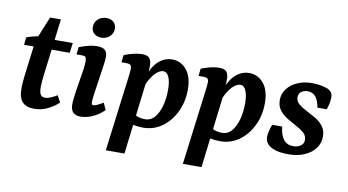

<svg xmlns="http://www.w3.org/2000/svg" viewBox="-77 -791 2094 1156"><g transform="rotate(10 970.5 -212.5)"><path d="M152 9Q106 9 82 -16Q58 -41 58 -99Q58 -121 60.5 -146.5Q63 -172 65 -189L91 -395L154 -549H220L178 -211Q175 -188 173 -165.5Q171 -143 171 -127Q171 -95 179.5 -81.5Q188 -68 207 -68Q223 -68 242 -76Q261 -84 280 -96L302 -55Q280 -33 240.5 -12Q201 9 152 9ZM28 -360 33 -406Q51 -413 76.5 -419.5Q102 -426 129 -428L167 -421H315L307 -360Z M438 7Q376 7 376 -56Q376 -75 379 -99.5Q382 -124 385 -144L406 -276Q408 -292 409 -301.5Q410 -311 410 -321Q410 -348 403.5 -353Q397 -358 382 -358H349L354 -403Q388 -416 414 -422Q440 -428 463 -428Q496 -428 511 -415Q526 -402 526 -374Q526 -363 524.5 -348Q523 -333 521 -321L495 -142Q493 -128 491.5 -114Q490 -100 490 -92Q490 -74 501 -74Q510 -74 524.5 -80.5Q539 -87 561 -100L580 -58Q549 -27 511 -10Q473 7 438 7ZM478 -483Q451 -483 434 -498Q417 -513 417 -538Q417 -566 437.5 -585.5Q458 -605 490 -605Q517 -605 533.5 -589.5Q550 -574 550 -550Q550 -522 529.5 -502.5Q509 -483 478 -483Z M819 7Q787 7 757.5 0.5Q728 -6 705 -15L735 -74Q755 -61 775.5 -53Q796 -45 822 -45Q859 -45 882.5 -74Q906 -103 917.5 -148Q929 -193 929 -243Q929 -293 916.5 -321Q904 -349 882 -349Q859 -349 833.5 -323Q808 -297 787 -249L773 -256Q789 -341 829 -384.5Q869 -428 923 -428Q975 -428 1010.5 -386Q1046 -344 1046 -264Q1046 -190 1016 -128Q986 -66 935 -29.5Q884 7 819 7ZM623 180 681 -276Q683 -287 684.5 -305Q686 -323 686 -331Q686 -346 678.5 -352Q671 -358 657 -358H624L629 -403Q659 -415 688.5 -421.5Q718 -428 739 -428Q774 -428 785.5 -410.5Q797 -393 796 -363L794 -293L737 180Z M1290 7Q1258 7 1228.5 0.5Q1199 -6 1176 -15L1206 -74Q1226 -61 1246.5 -53Q1267 -45 1293 -45Q1330 -45 1353.5 -74Q1377 -103 1388.5 -148Q1400 -193 1400 -243Q1400 -293 1387.5 -321Q1375 -349 1353 -349Q1330 -349 1304.5 -323Q1279 -297 1258 -249L1244 -256Q1260 -341 1300 -384.5Q1340 -428 1394 -428Q1446 -428 1481.5 -386Q1517 -344 1517 -264Q1517 -190 1487 -128Q1457 -66 1406 -29.5Q1355 7 1290 7ZM1094 180 1152 -276Q1154 -287 1155.5 -305Q1157 -323 1157 -331Q1157 -346 1149.5 -352Q1142 -358 1128 -358H1095L1100 -403Q1130 -415 1159.5 -421.5Q1189 -428 1210 -428Q1245 -428 1256.5 -410.5Q1268 -393 1267 -363L1265 -293L1208 180Z M1710 13Q1682 13 1657 9.5Q1632 6 1610 -4Q1589 -14 1577 -30Q1565 -46 1565 -68Q1565 -86 1571 -108.5Q1577 -131 1583 -145H1644Q1649 -94 1670 -67Q1691 -40 1730 -40Q1755 -40 1774 -52.5Q1793 -65 1793 -89Q1793 -115 1773.5 -132Q1754 -149 1726 -164Q1698 -179 1669.5 -196Q1641 -213 1621.5 -238Q1602 -263 1602 -301Q1602 -339 1625 -369Q1648 -399 1687.5 -416.5Q1727 -434 1777 -434Q1804 -434 1829 -429.5Q1854 -425 1872 -418Q1892 -408 1898.5 -396Q1905 -384 1905 -368Q1905 -353 1901 -333.5Q1897 -314 1890 -294H1833Q1825 -338 1807.5 -359.5Q1790 -381 1759 -381Q1734 -381 1719 -368.5Q1704 -356 1704 -336Q1704 -311 1723.5 -294.5Q1743 -278 1771.5 -263.5Q1800 -249 1828.5 -232.5Q1857 -216 1876.5 -191Q1896 -166 1896 -127Q1896 -87 1872.5 -55.5Q1849 -24 1807 -5.5Q1765 13 1710 13Z"/></g></svg>

Font: Rasa SemiBold
Style: Italic
Weight: 600
Italic angle: -7.10001°
Designer: Anna Giedrys (Yrsa+Rasa design), David Brezina (Yrsa art-direction, Rasa art-direction, design)
Foundry: Rosetta Type Foundry
Version: Version 2.004